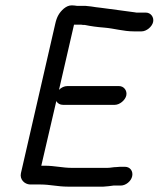

<svg xmlns="http://www.w3.org/2000/svg" viewBox="-20 -680 592 716"><path d="M232 16H366C380 15 390 14 403 12H430C449 12 469 -4 473 -23C477 -42 465 -58 446 -58H437C430 -58 422 -58 415 -57C402 -57 393 -54 380 -54H248C213 -54 184 -62 147 -62H134L190 -303C195 -294 204 -289 215 -289H408C426 -289 447 -306 451 -324C455 -342 442 -359 424 -359H231C220 -359 209 -354 200 -345L256 -588H283C286 -587 291 -587 296 -587C320 -582 343 -579 369 -577C406 -574 440 -563 479 -563H508C526 -563 547 -580 551 -598C555 -616 542 -633 524 -633H495C490 -633 486 -633 483 -634C442 -639 398 -646 356 -651L339 -653C327 -655 313 -657 300 -658H268C261 -659 255 -660 248 -660C237 -660 228 -656 218 -648C201 -633 192 -618 186 -591L58 -34C53 -11 71 7 92 8H131C166 8 196 16 232 16Z"/></svg>

Font: Electronic
Style: BdIt
Weight: 700
Version: Version 1.011